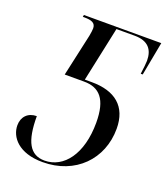

<svg xmlns="http://www.w3.org/2000/svg" viewBox="-134 -808 794 912"><g transform="rotate(20 263.5 -352.0)"><path d="M187 10C352 10 464 -105 464 -259C464 -372 395 -427 277 -427H242L301 -704H393C462 -704 489 -668 489 -612C489 -602 486 -572 482 -544H492L524 -714H133L131 -704H139C176 -704 196 -696 196 -669C196 -661 194 -646 191 -630L144 -417H242C320 -417 363 -372 363 -253C363 -94 290 0 193 0C119 0 87 -58 87 -186C43 -186 15 -157 15 -114C15 -55 65 10 187 10Z"/></g></svg>

Font: Noto Serif Display SemiCondensed
Style: Italic
Weight: 400
Width: 4
Italic angle: -12°
Designer: Monotype Design Team
Foundry: Monotype Imaging Inc.
Version: Version 2.009